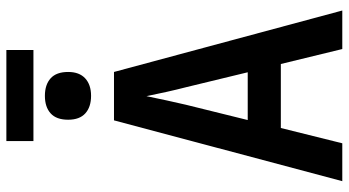

<svg xmlns="http://www.w3.org/2000/svg" viewBox="-266 -829 1095 603"><g transform="rotate(-90 281.5 -527.5)"><path d="M14 0 205 -717H357L550 0H429L382 -193H181L133 0ZM254 -491 206 -297H356L309 -491Q302 -518 294.5 -551.5Q287 -585 281 -615Q275 -585 267.5 -551Q260 -517 254 -491ZM282 -789Q247 -789 227 -807Q207 -825 207 -861Q207 -898 227 -916Q247 -934 282 -934Q317 -934 337 -916Q357 -898 357 -861Q357 -826 337 -807.5Q317 -789 282 -789ZM140 -970V-1055H426V-970Z"/></g></svg>

Font: Noto Sans Mono SemiCondensed SemiBold
Style: Regular
Weight: 600
Width: 4
Designer: Monotype Design Team
Foundry: Monotype Imaging Inc.
Version: Version 2.014; ttfautohint (v1.8.4.7-5d5b)